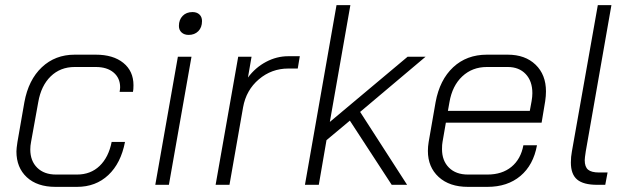

<svg xmlns="http://www.w3.org/2000/svg" viewBox="-20 -720 2448 748"><path d="M44 -130Q44 -141 48 -167L75 -322Q91 -409 143 -458Q195 -507 271 -507H353Q421 -507 460.5 -475Q500 -443 500 -388Q500 -371 498 -362H446Q448 -374 448 -380Q448 -416 422.5 -437.5Q397 -459 353 -459H271Q215 -459 177.5 -422.5Q140 -386 129 -322L101 -167Q98 -152 98 -138Q98 -93 125 -66.5Q152 -40 198 -40H280Q333 -40 368 -73.5Q403 -107 415 -167H467Q451 -84 402 -38Q353 8 280 8H196Q125 8 84.5 -29.5Q44 -67 44 -130Z M677 -619Q677 -643 691.5 -658Q706 -673 730 -673Q747 -673 757 -663.5Q767 -654 767 -638Q767 -613 752.5 -598.5Q738 -584 715 -584Q698 -584 687.5 -593.5Q677 -603 677 -619ZM673 -499H726L638 0H585Z M908 -499H960L946 -418Q975 -457 1016.5 -479Q1058 -501 1103 -501H1148L1140 -453H1103Q1038 -453 988.5 -411Q939 -369 927 -302L874 0H820Z M1383 -284 1566 0H1506L1343 -250L1252 -174L1222 0H1168L1291 -700H1345L1265 -245L1568 -499H1638Z M1647 -132Q1647 -149 1650 -167L1677 -322Q1693 -409 1745.5 -458Q1798 -507 1877 -507H1958Q2026 -507 2066.5 -468Q2107 -429 2107 -364Q2107 -346 2104 -326L2090 -242H1717L1704 -167Q1702 -157 1702 -139Q1702 -94 1729 -67Q1756 -40 1803 -40H1879Q1936 -40 1972.5 -70Q2009 -100 2019 -154H2072Q2058 -77 2007.5 -34.5Q1957 8 1879 8H1803Q1731 8 1689 -30.5Q1647 -69 1647 -132ZM2044 -288 2051 -326Q2054 -343 2054 -357Q2054 -404 2028 -431.5Q2002 -459 1958 -459H1877Q1820 -459 1781 -422.5Q1742 -386 1731 -322L1725 -288Z M2204 -87Q2204 -109 2208 -130L2309 -700H2362L2262 -130Q2258 -104 2258 -96Q2258 -70 2271 -59Q2284 -48 2314 -48H2347L2338 0H2306Q2253 0 2228.5 -20.5Q2204 -41 2204 -87Z"/></svg>

Font: Bai Jamjuree Light
Style: Italic
Weight: 300
Italic angle: -10°
Version: Version 1.000; ttfautohint (v1.6)